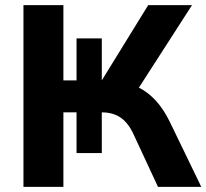

<svg xmlns="http://www.w3.org/2000/svg" viewBox="-20 -725 801 745"><path d="M71 0V-705H226V-413H277V-576H375V-413L555 -705H725L519 -385Q592 -348 638 -254L761 0H593L500 -200Q479 -247 449 -268Q419 -289 375 -289V-131H277V-289H226V0Z"/></svg>

Font: Nunito Sans ExtraBold
Style: Regular
Weight: 800
Designer: Vernon Adams
Foundry: Vernon Adams
Version: Version 3.101; ttfautohint (v1.8.4.7-5d5b);gftools[0.9.27]